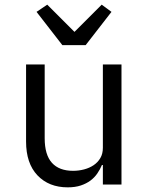

<svg xmlns="http://www.w3.org/2000/svg" viewBox="-20 -793 640 825"><path d="M422 -84H418Q410 -65 398 -47.5Q386 -30 368.5 -17Q351 -4 327 4Q303 12 271 12Q190 12 141 -39.5Q92 -91 92 -185V-516H172V-199Q172 -128 203 -93.5Q234 -59 294 -59Q318 -59 341 -65Q364 -71 382 -83Q400 -95 411 -113.5Q422 -132 422 -158V-516H502V0H422ZM248 -599 137 -742 183 -773 300 -656 417 -773 459 -742 348 -599Z"/></svg>

Font: IBM Plaex Mono
Style: Regular
Weight: 400
Designer: Mike Abbink, Paul van der Laan, Pieter van Rosmalen
Foundry: Bold Monday
Version: Version 2.003